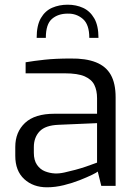

<svg xmlns="http://www.w3.org/2000/svg" viewBox="-20 -791 585 817"><path d="M180 6Q121 6 83 -29Q45 -64 45 -128V-166Q45 -229 86.5 -268Q128 -307 212 -307H393V-373Q393 -406 381.5 -429.5Q370 -453 340.5 -466Q311 -479 255 -479H89V-526Q124 -532 170.5 -537Q217 -542 280 -542Q345 -543 388 -526Q431 -509 451.5 -472.5Q472 -436 472 -377V0H411L396 -61Q392 -57 371.5 -47Q351 -37 319.5 -24.5Q288 -12 251.5 -3Q215 6 180 6ZM213 -53Q231 -52 254 -57Q277 -62 301 -68.5Q325 -75 345.5 -82Q366 -89 379 -94Q392 -99 393 -99V-267L230 -260Q173 -258 148.5 -232Q124 -206 124 -165V-141Q124 -109 137.5 -89.5Q151 -70 171.5 -62Q192 -54 213 -53ZM268 -771Q304 -771 333.5 -757.5Q363 -744 381 -713Q399 -682 399 -630H360Q360 -687 332.5 -710.5Q305 -734 268 -733Q227 -733 201 -710.5Q175 -688 175 -630H136Q136 -683 154 -714Q172 -745 202 -758Q232 -771 268 -771Z"/></svg>

Font: Exo Thin
Style: Regular
Weight: 400
Version: Version 2.000